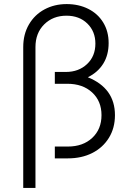

<svg xmlns="http://www.w3.org/2000/svg" viewBox="-20 -777 644 942"><path d="M307 -757Q366 -757 413 -733.5Q460 -710 486.5 -666.5Q513 -623 513 -566Q513 -507 486.5 -464.5Q460 -422 411 -398Q544 -344 544 -212Q544 -149 514.5 -101Q485 -53 433 -26.5Q381 0 313 0H249V-58H313Q387 -58 432.5 -100.5Q478 -143 478 -212Q478 -281 432 -323.5Q386 -366 310 -366H249V-424H303Q366 -424 407 -462.5Q448 -501 448 -563Q448 -623 408.5 -661.5Q369 -700 306 -700Q240 -700 197 -657.5Q154 -615 154 -546V145H94V-546Q94 -609 122 -657Q150 -705 198.5 -731Q247 -757 307 -757Z"/></svg>

Font: Evergrow Sans
Style: Light
Weight: 300
Foundry: 10Web
Version: Version 1.000